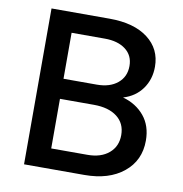

<svg xmlns="http://www.w3.org/2000/svg" viewBox="-79 -772 808 847"><g transform="rotate(10 325.0 -349.0)"><path d="M462.9 -366.2Q522.9 -349.6 559.1 -305.9Q595.2 -262.2 595.2 -195.8Q595.2 -106.9 529.5 -53.5Q463.9 0 354 0H84V-698.2H344.2Q453.6 -698.2 515.9 -650.9Q578.1 -603.5 578.1 -523.9Q578.1 -467.3 547.6 -424.8Q517.1 -382.3 462.9 -366.2ZM338.9 -607.9H189.9V-401.9H338.9Q397.5 -401.9 432.1 -430.7Q466.8 -459.5 466.8 -507.8Q466.8 -554.7 432.1 -581.3Q397.5 -607.9 338.9 -607.9ZM189.9 -89.8H352.1Q412.6 -89.8 448.2 -120.1Q483.9 -150.4 483.9 -201.2Q483.9 -253.4 446 -282.7Q408.2 -312 341.8 -312H189.9Z"/></g></svg>

Font: Azeret Mono
Style: Regular
Weight: 400
Designer: Martin Vácha
Foundry: Displaay
Version: Version 1.002